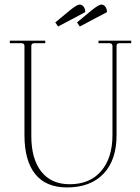

<svg xmlns="http://www.w3.org/2000/svg" viewBox="-20 -808 614 840"><path d="M329 -692 317 -710 381 -763Q412 -788 423 -788Q434 -788 441 -778.5Q448 -769 448 -755ZM234 -692 222 -710 286 -763Q317 -788 328 -788Q339 -788 346 -778.5Q353 -769 353 -755ZM273 12Q181 12 134 -46.5Q87 -105 87 -217V-607Q87 -619 73 -619H23V-630H178V-619H131Q117 -619 117 -607V-213Q117 -113 160.5 -57.5Q204 -2 285 -2Q373 -2 422.5 -59.5Q472 -117 472 -217V-607Q472 -619 458 -619H411V-630H554V-619H504Q490 -619 490 -608V-217Q490 -108 433 -48Q376 12 273 12Z"/></svg>

Font: Arapey Thin-Display
Style: Regular
Weight: 100
Designer: Eduardo Rodriguez Tunni
Foundry: Eduardo Rodriguez Tunni
Version: Version 4.000